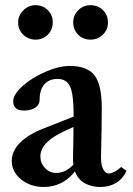

<svg xmlns="http://www.w3.org/2000/svg" viewBox="-20 -728 524 759"><path d="M51.8 -639.2Q51.8 -667 72.3 -687.3Q92.8 -707.5 120.6 -707.5Q149.4 -707.5 168.9 -688Q188.5 -668.5 188.5 -639.2Q188.5 -610.4 168.9 -590.8Q149.4 -571.3 120.6 -571.3Q91.8 -571.3 71.8 -590.8Q51.8 -610.4 51.8 -639.2ZM337.4 -571.3Q308.6 -571.3 289.1 -590.8Q269.5 -610.4 269.5 -639.2Q269.5 -667.5 289.3 -687.5Q309.1 -707.5 337.4 -707.5Q367.2 -707.5 387 -688Q406.7 -668.5 406.7 -639.2Q406.7 -610.4 386.7 -590.8Q366.7 -571.3 337.4 -571.3ZM152.8 11.2Q100.6 11.2 63.5 -18.8Q26.4 -48.8 26.4 -91.8Q26.4 -130.4 59.1 -163.6Q91.8 -196.8 153.8 -220.7L271 -267.1V-276.4Q271 -355 257.1 -385.5Q243.2 -416 207.5 -416Q173.8 -416 155.3 -394.5Q136.7 -373 136.7 -334.5Q136.7 -314.5 119.9 -302.7Q103 -291 74.2 -291Q32.2 -291 32.2 -327.6Q32.2 -355 69.6 -388.2Q106.9 -421.4 159.9 -444.3Q212.9 -467.3 255.4 -467.3Q325.2 -467.3 353.8 -429.9Q382.3 -392.6 382.3 -300.8Q382.3 -235.8 379.4 -108.9Q378.9 -93.3 381.3 -79.1Q383.8 -64.9 391.4 -53.5Q398.9 -42 410.6 -42Q418.9 -42 432.9 -49.1Q446.8 -56.2 459 -67.9L480 -52.7Q465.8 -21 438.7 -4.9Q411.6 11.2 376.5 11.2Q341.8 11.2 314.9 -3.7Q288.1 -18.6 276.4 -50.3Q227.1 11.2 152.8 11.2ZM139.6 -109.9Q139.6 -82.5 158 -63.5Q176.3 -44.4 202.6 -44.4Q239.7 -44.4 270 -77.1Q268.6 -88.9 268.6 -102.5Q270.5 -184.6 270.5 -226.1L239.3 -211.9Q139.6 -167 139.6 -109.9Z"/></svg>

Font: Elstob 6pt SemiBold
Style: Regular
Weight: 600
Designer: Peter S. Baker
Version: Version 1.015